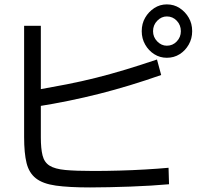

<svg xmlns="http://www.w3.org/2000/svg" viewBox="-20 -862 920 867"><path d="M88.9 -243.3V-745.6H164.4V-241.1Q164.4 -191.1 172.2 -160Q180 -128.9 203.9 -113.9Q227.8 -98.9 275 -94.4Q322.2 -90 402.2 -90Q457.8 -90 518.3 -91.7Q578.9 -93.3 636.1 -96.7Q693.3 -100 741.1 -104.4L743.3 -30Q705.6 -26.7 661.1 -23.9Q616.7 -21.1 568.3 -19.4Q520 -17.8 473.9 -16.7Q427.8 -15.6 386.7 -15.6Q291.1 -15.6 232.2 -23.9Q173.3 -32.2 142.2 -56.7Q111.1 -81.1 100 -125.6Q88.9 -170 88.9 -243.3ZM136.7 -454.4Q212.2 -467.8 280.6 -481.1Q348.9 -494.4 415 -511.1Q481.1 -527.8 548.9 -548.3Q616.7 -568.9 688.9 -593.3L707.8 -523.3Q565.6 -473.3 430 -438.9Q294.4 -404.4 147.8 -381.1ZM620 -721.1Q620 -755.6 635.6 -782.2Q651.1 -808.9 676.7 -825.6Q702.2 -842.2 733.3 -842.2Q765.6 -842.2 791.1 -825.6Q816.7 -808.9 832.2 -782.2Q847.8 -755.6 847.8 -721.1Q847.8 -687.8 832.2 -660.6Q816.7 -633.3 791.1 -617.2Q765.6 -601.1 733.3 -601.1Q702.2 -601.1 676.7 -617.2Q651.1 -633.3 635.6 -660.6Q620 -687.8 620 -721.1ZM796.7 -721.1Q796.7 -748.9 778.3 -768.3Q760 -787.8 733.3 -787.8Q708.9 -787.8 690 -768.3Q671.1 -748.9 671.1 -721.1Q671.1 -694.4 690 -675Q708.9 -655.6 733.3 -655.6Q760 -655.6 778.3 -675Q796.7 -694.4 796.7 -721.1Z"/></svg>

Font: Paperlogy 4 Regular
Style: Regular
Weight: 400
Designer: redesigned by Lee Juim, glyphs from Gmarket Sans & Montserrat
Foundry: PT&
Version: Version 1.001